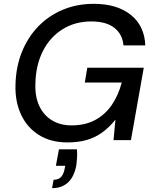

<svg xmlns="http://www.w3.org/2000/svg" viewBox="-20 -732 807 1003"><path d="M332 12Q245 12 183 -27Q121 -66 89.5 -134.5Q58 -203 61 -290Q63 -382 94 -459.5Q125 -537 179.5 -593.5Q234 -650 308 -681Q382 -712 470 -712Q591 -712 663 -654.5Q735 -597 739 -495H625Q620 -553 577.5 -586.5Q535 -620 457 -620Q372 -620 306.5 -579Q241 -538 204 -465Q167 -392 165 -296Q162 -229 184.5 -180Q207 -131 250.5 -104Q294 -77 354 -77Q425 -77 477 -105Q529 -133 563.5 -183Q598 -233 616 -301H423L436 -378H731L664 0H573L583 -107Q552 -68 516 -41.5Q480 -15 435.5 -1.5Q391 12 332 12ZM252 251 260 207Q286 207 299.5 192Q313 177 318 148L321 134H272L288 48H382Q384 70 382.5 91Q381 112 379 130Q368 191 335.5 221Q303 251 252 251Z"/></svg>

Font: DM Sans 18pt Medium
Style: Italic
Weight: 500
Italic angle: -10°
Designer: Colophon Foundry, Jonny Pinhorn
Foundry: Colophon Foundry
Version: Version 4.004;gftools[0.9.30]